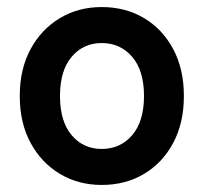

<svg xmlns="http://www.w3.org/2000/svg" viewBox="-20 -513 577 544"><path d="M268 11Q202 11 149.5 -20.5Q97 -52 66.5 -108.5Q36 -165 36 -241Q36 -317 66.5 -373.5Q97 -430 149.5 -461.5Q202 -493 268 -493Q336 -493 388.5 -461.5Q441 -430 471 -373.5Q501 -317 501 -241Q501 -165 471 -108.5Q441 -52 388.5 -20.5Q336 11 268 11ZM268 -91Q321 -91 354.5 -130Q388 -169 388 -241Q388 -313 354.5 -352Q321 -391 268 -391Q216 -391 183 -352Q150 -313 150 -241Q150 -169 183 -130Q216 -91 268 -91Z"/></svg>

Font: Zen Kaku Gothic New
Style: Bold
Weight: 700
Designer: Yoshimichi Ohira
Foundry: Positype
Version: Version 1.002